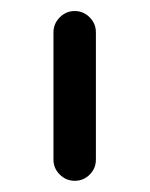

<svg xmlns="http://www.w3.org/2000/svg" viewBox="-20 -897 271 348"><path d="M153.8 -607.7Q153.8 -591.8 142.6 -580.6Q131.3 -569.3 115.5 -569.3Q99.6 -569.3 88.3 -580.7Q76.9 -592 76.9 -607.7V-838.4Q76.9 -854 88.3 -865.5Q99.6 -877 115.5 -877Q131.1 -877 142.5 -865.6Q153.8 -854.2 153.8 -838.4Z"/></svg>

Font: Tecnico
Style: Grueso
Weight: 700
Version: Version 1.3